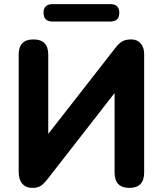

<svg xmlns="http://www.w3.org/2000/svg" viewBox="-20 -906 793 935"><path d="M517 -801H237Q192 -801 192 -844Q192 -886 237 -886H517Q561 -886 561 -844Q561 -801 517 -801ZM137 9Q106 9 88.5 -11.5Q71 -32 71 -69V-640Q71 -714 143 -714Q215 -714 215 -640V-254L539 -669Q558 -694 574.5 -704Q591 -714 619 -714Q648 -714 665 -694.5Q682 -675 682 -643V-66Q682 9 610 9Q538 9 538 -66V-453L214 -37Q194 -11 178.5 -1Q163 9 137 9Z"/></svg>

Font: Nunito ExtraBold
Style: Regular
Weight: 800
Designer: Vernon Adams
Foundry: Vernon Adams
Version: Version 3.602